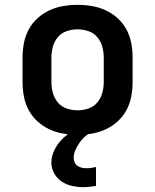

<svg xmlns="http://www.w3.org/2000/svg" viewBox="-20 -548 640 792"><path d="M300 8Q270 8 240.5 3Q211 -2 184 -14.5Q157 -27 134.5 -47.5Q112 -68 98 -94.5Q84 -121 78.5 -150.5Q73 -180 73 -210V-310Q73 -340 78.5 -369.5Q84 -399 98 -425.5Q112 -452 134.5 -472.5Q157 -493 184 -505.5Q211 -518 240.5 -523Q270 -528 300 -528Q330 -528 359.5 -523Q389 -518 416 -505.5Q443 -493 465.5 -472.5Q488 -452 502 -425.5Q516 -399 521.5 -369.5Q527 -340 527 -310V-210Q527 -180 521.5 -150.5Q516 -121 502 -94.5Q488 -68 465.5 -47.5Q443 -27 416 -14.5Q389 -2 359.5 3Q330 8 300 8ZM300 -93Q323 -93 345 -100.5Q367 -108 381.5 -125.5Q396 -143 402 -165Q408 -187 408 -210V-310Q408 -333 402 -355Q396 -377 381.5 -394.5Q367 -412 345 -419.5Q323 -427 300 -427Q277 -427 255 -419.5Q233 -412 218.5 -394.5Q204 -377 198 -355Q192 -333 192 -310V-210Q192 -187 198 -165Q204 -143 218.5 -125.5Q233 -108 255 -100.5Q277 -93 300 -93ZM323 224Q300 224 277 219Q254 214 234.5 201Q215 188 203.5 167Q192 146 192 123Q192 103 199 84Q206 65 217.5 48.5Q229 32 244 18.5Q259 5 276 -6L279 -8H353V0Q339 7 327 18.5Q315 30 306 43.5Q297 57 290.5 72Q284 87 284 103Q284 113 288 122Q292 131 300 136.5Q308 142 317.5 144Q327 146 337 146Q347 146 357 144.5Q367 143 376 141V219Q363 221 349.5 222.5Q336 224 323 224Z"/></svg>

Font: Iosevka Aile
Style: Bold
Weight: 700
Designer: Belleve Invis
Foundry: Belleve Invis
Version: Version 28.0.1; ttfautohint (v1.8.4)